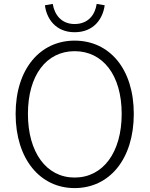

<svg xmlns="http://www.w3.org/2000/svg" viewBox="-20 -950 766 983"><path d="M362 13C540 13 665 -135 665 -367C665 -598 540 -742 362 -742C186 -742 60 -598 60 -367C60 -135 186 13 362 13ZM362 -41C218 -41 123 -169 123 -367C123 -565 218 -688 362 -688C507 -688 603 -565 603 -367C603 -169 507 -41 362 -41ZM362 -785C462 -785 507 -856 516 -923L475 -930C467 -875 432 -827 362 -827C294 -827 259 -875 250 -930L210 -923C218 -856 264 -785 362 -785Z"/></svg>

Font: Noto Sans JP Light
Style: Regular
Weight: 300
Designer: Ryoko NISHIZUKA (kana & ideographs); Paul D. Hunt (Latin, Greek & Cyrillic); Wenlong ZHANG (bopomofo); Sandoll Communica
Foundry: Adobe Systems Incorporated
Version: Version 1.004;PS 1.004;hotconv 1.0.82;makeotf.lib2.5.63406